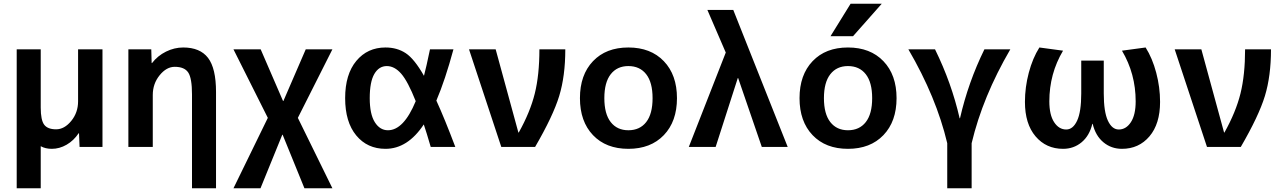

<svg xmlns="http://www.w3.org/2000/svg" viewBox="-20 -783 6836 1023"><path d="M396 -520H526V0H404L401 -73H399Q373 -34 335 -12Q297 10 256 10Q222 10 197 -4V220H69V-520H197V-210Q197 -143 215.5 -118.5Q234 -94 279 -94Q323 -94 359.5 -138.5Q396 -183 396 -243Z M664 -520H786L788 -447H790Q820 -486 864.5 -508Q909 -530 956 -530Q1046 -530 1088.5 -474.5Q1131 -419 1131 -293V220H1003V-280Q1003 -366 983 -396.5Q963 -427 911 -427Q867 -427 830.5 -382Q794 -337 794 -277V0H664Z M1486 -65H1484L1368 220H1224L1407 -155L1224 -520H1369L1488 -245H1490L1609 -520H1751L1567 -155L1751 220H1602Z M2305 -247Q2349 -151 2406 0H2275Q2252 -79 2238 -120Q2152 10 2034 10Q1937 10 1878 -61.5Q1819 -133 1819 -260Q1819 -387 1878.5 -458.5Q1938 -530 2034 -530Q2096 -530 2142 -499.5Q2188 -469 2239 -379Q2251 -424 2271 -520H2396Q2352 -357 2305 -247ZM2195 -244Q2153 -350 2117.5 -390.5Q2082 -431 2041 -431Q1999 -431 1974.5 -389Q1950 -347 1950 -260Q1950 -175 1977 -132Q2004 -89 2047 -89Q2131 -89 2195 -244Z M2744 -77Q2805 -186 2829.5 -285Q2854 -384 2854 -520H2992Q2992 -378 2959.5 -271.5Q2927 -165 2831 0H2651L2479 -520H2621L2742 -77Z M3139.5 -457Q3209 -530 3328 -530Q3447 -530 3517 -457Q3587 -384 3587 -260Q3587 -136 3517 -63Q3447 10 3328 10Q3209 10 3139.5 -63Q3070 -136 3070 -260Q3070 -384 3139.5 -457ZM3328 -89Q3389 -89 3423 -132.5Q3457 -176 3457 -260Q3457 -344 3423 -387.5Q3389 -431 3328 -431Q3268 -431 3234 -387.5Q3200 -344 3200 -260Q3200 -176 3234 -132.5Q3268 -89 3328 -89Z M3911 -367 3793 0H3650L3847 -503L3749 -730H3887L4177 0H4039L3913 -367Z M4512 -763H4678L4525 -590H4405ZM4309.5 -457Q4379 -530 4498 -530Q4617 -530 4687 -457Q4757 -384 4757 -260Q4757 -136 4687 -63Q4617 10 4498 10Q4379 10 4309.5 -63Q4240 -136 4240 -260Q4240 -384 4309.5 -457ZM4498 -89Q4559 -89 4593 -132.5Q4627 -176 4627 -260Q4627 -344 4593 -387.5Q4559 -431 4498 -431Q4438 -431 4404 -387.5Q4370 -344 4370 -260Q4370 -176 4404 -132.5Q4438 -89 4498 -89Z M5157 220H5027V-20Q4969 -265 4820 -520H4962Q5050 -341 5093 -153H5095Q5139 -345 5225 -520H5363Q5216 -268 5157 -20Z M5802 -123H5800Q5785 -60 5743 -25Q5701 10 5644 10Q5554 10 5497.5 -56.5Q5441 -123 5441 -240Q5441 -318 5461.5 -395.5Q5482 -473 5518 -530L5644 -513Q5571 -390 5571 -243Q5571 -171 5596.5 -132Q5622 -93 5661 -93Q5697 -93 5719 -140Q5741 -187 5741 -285V-460H5861V-285Q5861 -187 5883 -140Q5905 -93 5941 -93Q5980 -93 6005.5 -132Q6031 -171 6031 -243Q6031 -390 5958 -513L6084 -530Q6120 -473 6140.5 -395.5Q6161 -318 6161 -240Q6161 -123 6104.5 -56.5Q6048 10 5958 10Q5901 10 5859 -25Q5817 -60 5802 -123Z M6504 -77Q6565 -186 6589.5 -285Q6614 -384 6614 -520H6752Q6752 -378 6719.5 -271.5Q6687 -165 6591 0H6411L6239 -520H6381L6502 -77Z"/></svg>

Font: Mplus 1p Bold
Style: Bold
Weight: 700
Version: Version 1.061